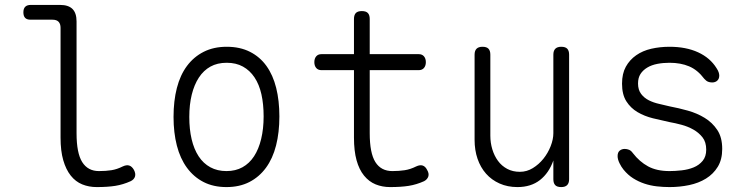

<svg xmlns="http://www.w3.org/2000/svg" viewBox="-20 -750 3040 780"><path d="M291 -209Q291 -128 314 -91.5Q337 -55 382 -55Q410 -55 432.5 -58.5Q455 -62 479 -74Q494 -81 505 -77.5Q516 -74 524 -60Q532 -45 528.5 -33Q525 -21 511 -14Q480 0 448.5 5Q417 10 373 10Q341 10 314 -1Q287 -12 267.5 -36.5Q248 -61 237 -99Q226 -137 226 -191V-637Q226 -653 218 -661.5Q210 -670 193 -670H104Q89 -670 82 -677.5Q75 -685 75 -700Q75 -715 82.5 -722.5Q90 -730 105 -730H224Q258 -730 274.5 -713.5Q291 -697 291 -663Z M900 10Q847 10 807 -10.5Q767 -31 739.5 -68.5Q712 -106 698.5 -158.5Q685 -211 685 -275Q685 -340 698.5 -392.5Q712 -445 739.5 -482Q767 -519 807.5 -539.5Q848 -560 901 -560Q955 -560 995.5 -539.5Q1036 -519 1062.5 -482Q1089 -445 1102 -393Q1115 -341 1115 -277Q1115 -212 1101.5 -159Q1088 -106 1060.5 -68.5Q1033 -31 993 -10.5Q953 10 900 10ZM900 -55Q937 -55 965 -70.5Q993 -86 1012 -115Q1031 -144 1041 -185.5Q1051 -227 1051 -277Q1051 -327 1042 -367Q1033 -407 1014 -435.5Q995 -464 967 -479.5Q939 -495 901 -495Q863 -495 835 -479.5Q807 -464 788 -435Q769 -406 759 -365.5Q749 -325 749 -275Q749 -225 758.5 -184.5Q768 -144 787 -115Q806 -86 834.5 -70.5Q863 -55 900 -55Z M1681 -530Q1695 -530 1702.5 -521Q1710 -512 1710 -497.5Q1710 -483 1702.5 -474Q1695 -465 1681 -465H1482V-209Q1482 -128 1505 -91.5Q1528 -55 1574 -55Q1601 -55 1624 -58.5Q1647 -62 1671 -74Q1686 -81 1697 -77.5Q1708 -74 1715 -60Q1724 -45 1720 -33Q1716 -21 1703 -14Q1672 0 1640.5 5Q1609 10 1565 10Q1533 10 1506 -1Q1479 -12 1459 -36.5Q1439 -61 1428.5 -99Q1418 -137 1418 -191V-465H1286Q1272 -465 1264.5 -474Q1257 -483 1257 -497.5Q1257 -512 1264.5 -521Q1272 -530 1286 -530H1418V-673Q1418 -689 1425.5 -697Q1433 -705 1450 -705Q1467 -705 1474.5 -697Q1482 -689 1482 -673V-530Z M2228 -209V-528Q2228 -544 2236 -552Q2244 -560 2260 -560Q2277 -560 2284.5 -552Q2292 -544 2292 -528V-22Q2292 -6 2284 2Q2276 10 2260 10Q2243 10 2235.5 2Q2228 -6 2228 -22V-98Q2210 -47 2173.5 -18.5Q2137 10 2082 10Q2042 10 2009.5 -4.5Q1977 -19 1954.5 -44.5Q1932 -70 1920 -105Q1908 -140 1908 -182V-528Q1908 -544 1916 -552Q1924 -560 1940 -560Q1957 -560 1964.5 -552Q1972 -544 1972 -528V-199Q1972 -170 1980 -143.5Q1988 -117 2003 -96.5Q2018 -76 2040.5 -64Q2063 -52 2092 -52Q2120 -52 2144.5 -67Q2169 -82 2187.5 -105Q2206 -128 2217 -156Q2228 -184 2228 -209Z M2700 10Q2674 10 2648 7Q2622 4 2598 -4Q2574 -12 2552.5 -25.5Q2531 -39 2513 -61Q2504 -72 2496.5 -87.5Q2489 -103 2489 -116Q2489 -131 2497.5 -138Q2506 -145 2518 -145Q2527 -145 2535.5 -141.5Q2544 -138 2551 -128Q2578 -93 2613 -74Q2648 -55 2700 -55Q2723 -55 2749.5 -58Q2776 -61 2798 -70Q2820 -79 2834.5 -96.5Q2849 -114 2849 -142Q2849 -173 2834 -192Q2819 -211 2797 -223.5Q2775 -236 2749 -243Q2723 -250 2700 -254Q2667 -261 2632.5 -269.5Q2598 -278 2570 -294.5Q2542 -311 2524.5 -338.5Q2507 -366 2507 -410Q2507 -451 2522.5 -479Q2538 -507 2564.5 -525.5Q2591 -544 2626 -552Q2661 -560 2700 -560Q2767 -560 2816 -537.5Q2865 -515 2891 -473Q2897 -464 2899.5 -456.5Q2902 -449 2902 -443Q2902 -430 2894 -422.5Q2886 -415 2873 -415Q2864 -415 2856.5 -418Q2849 -421 2841 -430Q2814 -466 2779.5 -480.5Q2745 -495 2700 -495Q2674 -495 2650.5 -490.5Q2627 -486 2609.5 -475.5Q2592 -465 2582 -449.5Q2572 -434 2572 -411Q2572 -385 2584.5 -368.5Q2597 -352 2616 -342.5Q2635 -333 2657.5 -328Q2680 -323 2700 -318Q2737 -311 2774.5 -300.5Q2812 -290 2843 -271Q2874 -252 2894 -222Q2914 -192 2914 -145Q2914 -102 2896 -72.5Q2878 -43 2848 -24.5Q2818 -6 2779.5 2Q2741 10 2700 10Z"/></svg>

Font: Maple Mono ExtraLight
Style: Regular
Weight: 275
Monospace: yes
Designer: subframe7536
Version: Version 7.000